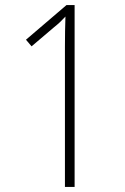

<svg xmlns="http://www.w3.org/2000/svg" viewBox="-20 -734 492 754"><path d="M273 0H235V-549Q235 -584 235.5 -611.5Q236 -639 237 -669Q226 -657 216 -647.5Q206 -638 191 -626L104 -552L82 -578L241 -714H273Z"/></svg>

Font: Noto Sans Lao Condensed ExtraLight
Style: Regular
Weight: 200
Width: 3
Designer: Monotype Design Team
Foundry: Monotype Imaging Inc.
Version: Version 2.003; ttfautohint (v1.8.4.7-5d5b)